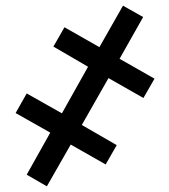

<svg xmlns="http://www.w3.org/2000/svg" viewBox="-20 -652 596 676"><path d="M145 4 74 -37 157 -185 35 -254 74 -323 198 -253 290 -417 168 -488 207 -556 330 -486 413 -632 484 -592 401 -445 524 -375 485 -307 362 -377 268 -212 391 -141 352 -73 229 -143Z"/></svg>

Font: Noto Sans SemiCondensed
Style: Bold Italic
Weight: 700
Width: 4
Italic angle: -12°
Designer: Monotype Design Team
Foundry: Monotype Imaging Inc.
Version: Version 2.013; ttfautohint (v1.8.4.7-5d5b)